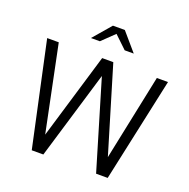

<svg xmlns="http://www.w3.org/2000/svg" viewBox="-156 -1065 1193 1214"><g transform="rotate(20 441.0 -458.0)"><path d="M186 0 35 -700H113L232 -122L405 -700H480L653 -124L773 -700H848L697 0H619L442 -593L264 0ZM522 -795 438 -875 355 -795H295L399 -916H479L583 -795Z"/></g></svg>

Font: Red Hat Display VF
Style: Regular
Weight: 300
Designer: Pentagram, MCKL
Foundry: Pentagram, MCKL
Version: Version 1.023